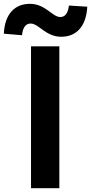

<svg xmlns="http://www.w3.org/2000/svg" viewBox="-71 -983 476 1003"><path d="M91 0H239V-741H91ZM249 -791C324 -791 379 -840 385 -948L289 -954C284 -911 267 -894 244 -894C202 -894 167 -963 85 -963C9 -963 -46 -913 -51 -807L44 -799C48 -843 66 -860 89 -860C132 -860 167 -791 249 -791Z"/></svg>

Font: Source Han Sans JP
Style: Bold
Weight: 700
Designer: Ryoko NISHIZUKA 西塚涼子 (kana, bopomofo & ideographs); Paul D. Hunt (Latin, Greek & Cyrillic); Sandoll Communications 산돌커뮤니
Foundry: Adobe
Version: Version 2.002;hotconv 1.0.116;makeotfexe 2.5.65601